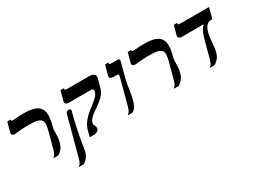

<svg xmlns="http://www.w3.org/2000/svg" viewBox="-54 -1106 2462 1871"><g transform="rotate(-30 1176.5 -170.5)"><path d="M406.2 -269Q401.4 -251.5 400.6 -232.9Q399.9 -214.4 399.7 -193.6Q399.4 -172.9 397.2 -148.9Q395 -125 387.2 -96.2Q381.8 -77.1 373.5 -62Q365.2 -46.9 355.2 -35.2Q345.2 -23.4 334.5 -14.9Q323.7 -6.3 314 0H256.8Q268.1 -8.3 279.1 -22.2Q290 -36.1 297.9 -64.9L351.6 -264.6Q356.4 -283.2 358.9 -298.1Q361.3 -313 361.3 -325.7Q361.3 -352.1 350.6 -367.2Q339.8 -382.3 318.8 -390.1Q297.9 -397.9 266.6 -400.1Q235.4 -402.3 194.3 -402.3Q165 -402.3 129.6 -399.2Q94.2 -396 59.1 -392.1Q56.6 -391.6 54.9 -391.6Q53.2 -391.6 51.3 -391.6Q37.1 -391.6 27.3 -397.9Q17.6 -404.3 17.6 -417Q17.6 -421.4 19 -427.2L47.9 -535.2H86.9L85.4 -529.8Q85 -528.8 85 -526.9Q85 -522.9 88.6 -520.5Q92.3 -518.1 102.5 -518.1Q105.5 -518.1 108.9 -518.3Q112.3 -518.6 116.2 -519Q142.6 -521.5 171.6 -522.9Q200.7 -524.4 227.1 -524.4Q281.2 -524.4 319.3 -515.9Q357.4 -507.3 381.1 -490.2Q404.8 -473.1 415.5 -447.5Q426.3 -421.9 426.3 -387.7Q426.3 -364.3 421.9 -337.4Q417.5 -310.5 409.2 -279.8Z M660.2 -394Q642.6 -394 631.1 -400.6Q619.6 -407.2 619.6 -421.4Q619.6 -426.3 621.1 -432.1L649.9 -540H689L687 -531.7Q686.5 -530.3 686.5 -527.8Q686.5 -523.4 692.6 -521Q698.7 -518.6 716.8 -518.6H958.5Q988.8 -518.6 1006.8 -507.8Q1024.9 -497.1 1024.9 -475.1Q1024.9 -467.8 1022.9 -460.4L997.6 -366.2Q988.3 -331.5 968.8 -305.9Q949.2 -280.3 925 -259.8Q900.9 -239.3 874.8 -222.2Q848.6 -205.1 825.2 -187.5Q801.8 -169.9 783.9 -150.4Q766.1 -130.9 759.3 -105Q758.3 -101.1 758.3 -99.1Q758.3 -93.3 760.7 -87.2Q763.2 -81.1 766.1 -74.7Q769 -68.4 771.5 -61Q773.9 -53.7 773.9 -45.9Q773.9 -26.9 762.5 -16.8Q751 -6.8 728 0H667L685.5 -69.8Q695.8 -107.9 716.3 -137.7Q736.8 -167.5 762.2 -191.9Q787.6 -216.3 815.2 -237.1Q842.8 -257.8 866.9 -277.6Q891.1 -297.4 908.9 -317.4Q926.8 -337.4 933.1 -361.3Q934.6 -367.2 934.6 -372.6Q934.6 -394 902.3 -394ZM643.6 -311Q620.1 -223.6 605 -153.3Q589.8 -83 580.8 -30.8Q571.8 21.5 566.7 54.9Q561.5 88.4 558.1 102.5Q552.7 121.6 544.4 136.7Q536.1 151.9 526.4 163.6Q516.6 175.3 505.9 183.8Q495.1 192.4 485.4 198.7H428.7Q439.9 190.4 450.7 176.5Q461.4 162.6 469.2 133.8L588.9 -311Q592.3 -323.2 602.1 -329.3Q611.8 -335.4 622.6 -335.4Q631.3 -335.4 637.9 -331.1Q644.5 -326.7 644.5 -317.4Q644.5 -315.9 644.3 -314.5Q644 -313 643.6 -311Z M1210.9 -96.2Q1200.7 -58.1 1186 -35.4Q1171.4 -12.7 1151.9 0H1094.7Q1106 -8.3 1117.2 -22.2Q1128.4 -36.1 1136.2 -64.9L1210.9 -344.2Q1214.4 -356.9 1216.1 -365.7Q1217.8 -374.5 1217.8 -379.9Q1217.8 -389.6 1212.6 -391.8Q1207.5 -394 1196.8 -394H1161.1Q1143.6 -394 1131.8 -400.6Q1120.1 -407.2 1120.1 -421.9Q1120.1 -426.3 1121.6 -432.1L1150.9 -540H1189.9L1187.5 -531.7Q1187 -530.8 1187 -528.3Q1187 -523.4 1193.1 -521Q1199.2 -518.6 1217.8 -518.6H1280.8Q1288.1 -518.6 1293.9 -515.1Q1299.8 -511.7 1299.8 -500.5Q1299.8 -494.1 1297.9 -486.8L1269 -378.9Q1258.8 -340.8 1252.4 -312Q1246.1 -283.2 1241.9 -260.3Q1237.8 -237.3 1234.9 -218.3Q1231.9 -199.2 1229 -180.7Q1226.1 -162.1 1221.9 -141.8Q1217.8 -121.6 1210.9 -96.2Z M1761.2 -269Q1756.3 -251.5 1755.6 -232.9Q1754.9 -214.4 1754.6 -193.6Q1754.4 -172.9 1752.2 -148.9Q1750 -125 1742.2 -96.2Q1736.8 -77.1 1728.5 -62Q1720.2 -46.9 1710.2 -35.2Q1700.2 -23.4 1689.5 -14.9Q1678.7 -6.3 1668.9 0H1611.8Q1623 -8.3 1634 -22.2Q1645 -36.1 1652.8 -64.9L1706.5 -264.6Q1711.4 -283.2 1713.9 -298.1Q1716.3 -313 1716.3 -325.7Q1716.3 -352.1 1705.6 -367.2Q1694.8 -382.3 1673.8 -390.1Q1652.8 -397.9 1621.6 -400.1Q1590.3 -402.3 1549.3 -402.3Q1520 -402.3 1484.6 -399.2Q1449.2 -396 1414.1 -392.1Q1411.6 -391.6 1409.9 -391.6Q1408.2 -391.6 1406.2 -391.6Q1392.1 -391.6 1382.3 -397.9Q1372.6 -404.3 1372.6 -417Q1372.6 -421.4 1374 -427.2L1402.8 -535.2H1441.9L1440.4 -529.8Q1439.9 -528.8 1439.9 -526.9Q1439.9 -522.9 1443.6 -520.5Q1447.3 -518.1 1457.5 -518.1Q1460.4 -518.1 1463.9 -518.3Q1467.3 -518.6 1471.2 -519Q1497.6 -521.5 1526.6 -522.9Q1555.7 -524.4 1582 -524.4Q1636.2 -524.4 1674.3 -515.9Q1712.4 -507.3 1736.1 -490.2Q1759.8 -473.1 1770.5 -447.5Q1781.2 -421.9 1781.2 -387.7Q1781.2 -364.3 1776.9 -337.4Q1772.5 -310.5 1764.2 -279.8Z M2308.6 -518.6 2276.4 -398.9H2254.4Q2248.5 -398.9 2238.5 -395.8Q2228.5 -392.6 2217.8 -383.3Q2207 -374 2196.3 -356.7Q2185.5 -339.4 2178.2 -311.5Q2171.4 -286.6 2168.5 -259.8Q2165.5 -232.9 2162.8 -205.6Q2160.2 -178.2 2157 -150.4Q2153.8 -122.6 2146.5 -96.2Q2136.2 -58.1 2114.5 -34.9Q2092.8 -11.7 2068.8 0H2016.6Q2027.8 -8.3 2039.1 -22.2Q2050.3 -36.1 2058.1 -64.9L2107.9 -250Q2118.7 -290.5 2128.4 -316.2Q2138.2 -341.8 2147 -357.9Q2155.8 -374 2164.1 -382.8Q2172.4 -391.6 2180.7 -398.9H1935.5Q1918 -398.9 1906.5 -405.5Q1895 -412.1 1895 -426.3Q1895 -431.2 1896.5 -437L1924.3 -540H1963.4L1960.9 -531.7Q1960.4 -530.8 1960.4 -528.3Q1960.4 -523.4 1966.6 -521Q1972.7 -518.6 1991.2 -518.6Z"/></g></svg>

Font: Arian AMU Serif
Style: Bold Italic
Weight: 700
Italic angle: -15°
Designer: Ruben Hakobyan (Tarumian)
Foundry: Ruben Hakobyan (Tarumian)
Version: Version 1.002